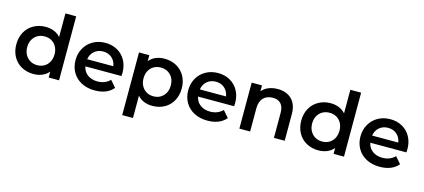

<svg xmlns="http://www.w3.org/2000/svg" viewBox="-64 -1242 4373 1980"><g transform="rotate(15 2123.0 -252.5)"><path d="M557 -683V0H446V-63Q418 -29 376 -11.5Q334 6 283 6Q213 6 156 -25Q99 -56 67 -113.5Q35 -171 35 -245.5Q35 -320 67 -377Q99 -434 156 -465.5Q213 -497 283 -497Q332 -497 372.5 -480.5Q413 -464 442 -431V-683ZM297.5 -92Q339 -92 372 -111Q405 -130 424 -165Q443 -200 443 -246Q443 -292 424 -327Q405 -362 372 -380.5Q339 -399 297.5 -399Q256 -399 223 -380.5Q190 -362 170.5 -327Q151 -292 151 -246Q151 -200 170.5 -165Q190 -130 223 -111Q256 -92 297.5 -92Z M1167 -209H782Q792 -155 835 -123Q878 -91 941 -91Q1022 -91 1075 -144L1136 -74Q1103 -34 1052.5 -14Q1002 6 938 6Q857 6 795.5 -26Q734 -58 700.5 -115.5Q667 -173 667 -246Q667 -317 699.5 -374.5Q732 -432 790 -464.5Q848 -497 921 -497Q993 -497 1049.5 -465Q1106 -433 1137.5 -375.5Q1169 -318 1169 -243Q1169 -231 1167 -209ZM781 -285H1060Q1052 -339 1014.5 -372Q977 -405 921 -405Q866 -405 827.5 -372Q789 -339 781 -285Z M1552 6Q1452 6 1394 -60V178H1279V-491H1389V-427Q1417 -462 1459 -479.5Q1501 -497 1552 -497Q1624 -497 1680.5 -465.5Q1737 -434 1769 -377Q1801 -320 1801 -245.5Q1801 -171 1769 -113.5Q1737 -56 1680.5 -25Q1624 6 1552 6ZM1539 -399Q1497 -399 1464 -380.5Q1431 -362 1412 -327Q1393 -292 1393 -246Q1393 -200 1412 -165Q1431 -130 1464 -111Q1497 -92 1539 -92Q1602 -92 1643 -134.5Q1684 -177 1684 -246Q1684 -315 1643 -357Q1602 -399 1539 -399Z M2370 -209H1985Q1995 -155 2038 -123Q2081 -91 2144 -91Q2225 -91 2278 -144L2339 -74Q2306 -34 2255.5 -14Q2205 6 2141 6Q2060 6 1998.5 -26Q1937 -58 1903.5 -115.5Q1870 -173 1870 -246Q1870 -317 1902.5 -374.5Q1935 -432 1993 -464.5Q2051 -497 2124 -497Q2196 -497 2252.5 -465Q2309 -433 2340.5 -375.5Q2372 -318 2372 -243Q2372 -231 2370 -209ZM1984 -285H2263Q2255 -339 2217.5 -372Q2180 -405 2124 -405Q2069 -405 2030.5 -372Q1992 -339 1984 -285Z M2966 -282V0H2851V-267Q2851 -331 2821 -364Q2791 -397 2735 -397Q2671 -397 2634 -358.5Q2597 -320 2597 -248V0H2482V-491H2592V-428Q2620 -462 2663.5 -479.5Q2707 -497 2761 -497Q2854 -497 2910 -442.5Q2966 -388 2966 -282Z M3599 -683V0H3488V-63Q3460 -29 3418 -11.5Q3376 6 3325 6Q3255 6 3198 -25Q3141 -56 3109 -113.5Q3077 -171 3077 -245.5Q3077 -320 3109 -377Q3141 -434 3198 -465.5Q3255 -497 3325 -497Q3374 -497 3414.5 -480.5Q3455 -464 3484 -431V-683ZM3339.5 -92Q3381 -92 3414 -111Q3447 -130 3466 -165Q3485 -200 3485 -246Q3485 -292 3466 -327Q3447 -362 3414 -380.5Q3381 -399 3339.5 -399Q3298 -399 3265 -380.5Q3232 -362 3212.5 -327Q3193 -292 3193 -246Q3193 -200 3212.5 -165Q3232 -130 3265 -111Q3298 -92 3339.5 -92Z M4209 -209H3824Q3834 -155 3877 -123Q3920 -91 3983 -91Q4064 -91 4117 -144L4178 -74Q4145 -34 4094.5 -14Q4044 6 3980 6Q3899 6 3837.5 -26Q3776 -58 3742.5 -115.5Q3709 -173 3709 -246Q3709 -317 3741.5 -374.5Q3774 -432 3832 -464.5Q3890 -497 3963 -497Q4035 -497 4091.5 -465Q4148 -433 4179.5 -375.5Q4211 -318 4211 -243Q4211 -231 4209 -209ZM3823 -285H4102Q4094 -339 4056.5 -372Q4019 -405 3963 -405Q3908 -405 3869.5 -372Q3831 -339 3823 -285Z"/></g></svg>

Font: Montserrat Ace
Style: Bold
Weight: 600
Designer: Julieta Ulanovsky
Foundry: Julieta Ulanovsky
Version: Version 1